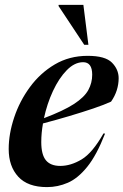

<svg xmlns="http://www.w3.org/2000/svg" viewBox="-20 -752 504 784"><path d="M409 -206.5Q374.5 -118 336.2 -70.8Q298 -23.5 257 -5.8Q216 12 172 12Q93.5 12 54.5 -30.5Q15.5 -73 15.5 -143.5Q15.5 -205.5 37.8 -272.2Q60 -339 102 -396.2Q144 -453.5 203.5 -488.8Q263 -524 338 -524Q410 -524 437.2 -496.2Q464.5 -468.5 464.5 -432.5Q464.5 -408 456.8 -383.5Q449 -359 433.5 -337Q406.5 -324.5 361.5 -309.2Q316.5 -294 262.8 -278Q209 -262 155.5 -248Q148.5 -208.5 148.5 -172Q148.5 -120.5 167.5 -97.5Q186.5 -74.5 226 -74.5Q269 -74.5 313.2 -101Q357.5 -127.5 402.5 -207ZM319.5 -498Q284.5 -498 252.5 -465.2Q220.5 -432.5 196.2 -380.2Q172 -328 159.5 -269.5Q239 -299.5 281.8 -327.2Q324.5 -355 340.5 -384.2Q356.5 -413.5 356.5 -447Q356.5 -498 319.5 -498ZM341 -569H324L219 -727.5L219.5 -732H320.5Z"/></svg>

Font: Newsreader Display SemiBold
Style: Italic
Weight: 600
Italic angle: -17°
Designer: Hugues Gentile
Foundry: Production Type
Version: Version 1.001